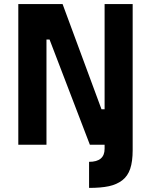

<svg xmlns="http://www.w3.org/2000/svg" viewBox="-20 -710 741 942"><path d="M69.8 0V-689.9H287.1L478 -173.8H493.2V-689.9H630.9V-165V26.9Q630.9 82 618.9 117.9Q606.9 153.8 579.8 174.6Q552.7 195.3 514.2 203.6Q475.6 211.9 417 211.9V84Q493.2 84 493.2 20V0H420.9L223.1 -516.1H208V0Z"/></svg>

Font: TitilliumText25L
Style: 999 wt
Weight: 900
Designer: Accademia di Belle Arti di Urbino and others
Foundry: Accademia di Belle Arti di Urbino and others.
Version: Version 25.000